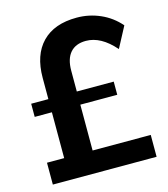

<svg xmlns="http://www.w3.org/2000/svg" viewBox="-106 -790 764 874"><g transform="rotate(-15 275.5 -353.0)"><path d="M35 -381H424V-319H35ZM336 -706Q394 -706 446.5 -683Q499 -660 537 -616L485 -518Q420 -593 349 -593Q301 -593 275.5 -564Q250 -535 250 -479V-44L191 -103H524V0H35V-103H175L116 -44V-481Q116 -589 173 -647.5Q230 -706 336 -706Z"/></g></svg>

Font: Alexandria Medium
Style: Regular
Weight: 500
Designer: Mohamed Gaber
Foundry: Kief Type Foundry
Version: Version 5.100